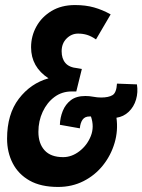

<svg xmlns="http://www.w3.org/2000/svg" viewBox="-20 -730 564 760"><path d="M210 10Q142 10 97.5 -15Q53 -40 30.5 -83.5Q8 -127 8 -181Q8 -278 54.5 -339Q101 -400 172 -420Q103 -465 103 -543Q103 -587 124 -625Q145 -663 184 -686.5Q223 -710 277 -710Q319 -710 352.5 -700.5Q386 -691 418 -673L360 -574Q341 -587 324.5 -592Q308 -597 289 -597Q263 -597 243.5 -577.5Q224 -558 224 -527Q224 -498 239 -480.5Q254 -463 287 -460L304 -457L282 -368H264Q225 -368 195.5 -346Q166 -324 149 -287.5Q132 -251 132 -208Q132 -162 156.5 -135Q181 -108 230 -108Q264 -108 294.5 -131.5Q325 -155 339.5 -191.5Q354 -228 340 -269Q337 -269 334 -269Q316 -269 307 -256.5Q298 -244 296 -222L217 -236Q218 -265 228.5 -291Q239 -317 260.5 -333.5Q282 -350 318 -350Q334 -350 349.5 -347Q365 -344 380 -344Q410 -344 425.5 -353.5Q441 -363 443 -399L522 -396Q527 -365 518.5 -336Q510 -307 489.5 -287.5Q469 -268 441 -264Q448 -213 433.5 -164Q419 -115 387.5 -75.5Q356 -36 310.5 -13Q265 10 210 10Z"/></svg>

Font: Georama Condensed
Style: Bold Italic
Weight: 700
Width: 3
Italic angle: -9°
Designer: Jean-Baptiste Levee
Foundry: Production Type
Version: Version 1.000